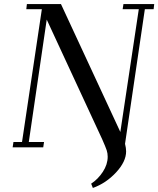

<svg xmlns="http://www.w3.org/2000/svg" viewBox="-20 -722 776 941"><path d="M42 0 45.9 -25.9H87.9L185.1 -676.8H108.9L111.8 -702.1H278.8L569.8 -75.2L660.2 -676.8H581.1L585 -702.1H735.8L732.9 -676.8H689.9L592.8 -17.1Q598.1 3.9 598.1 20Q598.1 69.8 549.1 122.8Q500 175.8 435.1 199.2L426.8 178.2Q460.4 156.2 484.1 120.1Q507.8 84 507.8 45.9Q507.8 29.3 502.9 14.4Q498 -0.5 481 -39.1L209 -626L121.1 -25.9H195.8L191.9 0Z"/></svg>

Font: Dehuti Alt
Style: Bold-Italic
Weight: 700
Version: Version 1.2